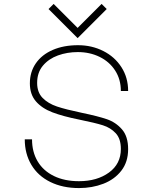

<svg xmlns="http://www.w3.org/2000/svg" viewBox="-20 -942 780 977"><path d="M132 -518Q132 -576 162.5 -620Q193 -664 248.5 -688Q304 -712 377 -712Q447 -712 505.5 -682.5Q564 -653 598 -600Q632 -547 632 -479H595Q595 -538 566 -583Q537 -628 487 -652.5Q437 -677 376 -677Q322 -677 275 -660Q228 -643 198.5 -608Q169 -573 169 -520Q169 -472 197 -443.5Q225 -415 270 -400Q315 -385 396 -368Q478 -351 523.5 -335.5Q569 -320 600.5 -284Q632 -248 632 -183Q632 -118 597.5 -73.5Q563 -29 506 -7Q449 15 382 15Q299 15 236 -16Q173 -47 139.5 -103.5Q106 -160 106 -233H143Q143 -169 171.5 -121Q200 -73 254 -46.5Q308 -20 382 -20Q474 -20 534.5 -64Q595 -108 595 -184Q595 -236 569 -264Q543 -292 503.5 -304.5Q464 -317 385 -333Q300 -350 246.5 -370.5Q193 -391 162.5 -426.5Q132 -462 132 -518ZM227 -896 375 -748 523 -896 497 -922 375 -800 253 -922Z"/></svg>

Font: M Major Mono Display
Style: Regular
Weight: 400
Designer: Emre Parlak
Foundry: Emre Parlak
Version: Version 2.000; ttfautohint (v1.8) -l 8 -r 50 -G 200 -x 14 -D